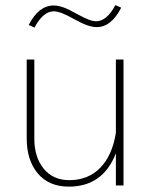

<svg xmlns="http://www.w3.org/2000/svg" viewBox="-20 -712 595 737"><path d="M90.3 -616.2Q128.4 -690.9 186 -690.9Q202.1 -690.9 222.2 -684.1Q242.2 -677.2 274.9 -658.7Q303.7 -643.1 320.3 -636.7Q336.9 -630.4 349.1 -630.4Q390.1 -630.4 422.9 -692.4L445.3 -682.6Q407.2 -607.9 351.1 -607.9Q334.5 -607.9 313.5 -615.5Q292.5 -623 262.7 -639.6Q212.4 -668.5 186.5 -668.5Q145.5 -668.5 112.3 -606ZM82.5 -181.2V-483.4H111.8V-180.2Q111.8 -108.4 147.7 -64.5Q183.6 -20.5 246.1 -20.5Q318.4 -20.5 364.7 -67.9Q411.1 -115.2 424.8 -202.1V-483.4H454.1V0H424.8V-123.5Q375 4.4 244.1 4.4Q168 4.4 125.2 -46.1Q82.5 -96.7 82.5 -181.2Z"/></svg>

Font: Estedad-FD Thin
Style: Regular
Weight: 100
Designer: Amin Abedi
Version: Version 7.3